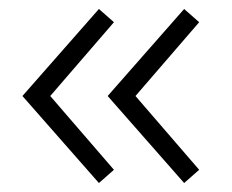

<svg xmlns="http://www.w3.org/2000/svg" viewBox="-20 -463 518 428"><path d="M390.5 -55 220 -249 390.5 -443 424 -413.5 282 -249 424 -84.5ZM200.5 -55 30 -249 200.5 -443 234 -413.5 92 -249 234 -84.5Z"/></svg>

Font: Geologica Thin Roman Thin
Style: Regular
Weight: 250
Version: Version 1.010;gftools[0.9.28]